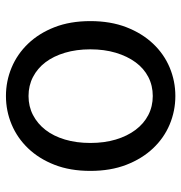

<svg xmlns="http://www.w3.org/2000/svg" viewBox="-2 -595 610 646"><g transform="rotate(90 303.0 -272.0)"><path d="M303 13Q253 13 207.5 -6Q162 -25 127 -61.5Q92 -98 71.5 -150.5Q51 -203 51 -271Q51 -339 71.5 -392Q92 -445 127 -482Q162 -519 207.5 -538Q253 -557 303 -557Q353 -557 398.5 -538Q444 -519 479 -482Q514 -445 534.5 -392Q555 -339 555 -271Q555 -203 534.5 -150.5Q514 -98 479 -61.5Q444 -25 398.5 -6Q353 13 303 13ZM303 -63Q338 -63 367 -78Q396 -93 417 -120Q438 -147 449.5 -185.5Q461 -224 461 -271Q461 -318 449.5 -356.5Q438 -395 417 -423Q396 -451 367 -466Q338 -481 303 -481Q268 -481 239 -466Q210 -451 189.5 -423Q169 -395 157.5 -356.5Q146 -318 146 -271Q146 -224 157.5 -185.5Q169 -147 189.5 -120Q210 -93 239 -78Q268 -63 303 -63Z"/></g></svg>

Font: SpoqaHanSans-Regular
Style: Regular
Weight: 400
Designer: [Spoqa Han Sans] Dong-huui Kim \uAE40 \uB3D9 \uD718  Younghwa Kang \uAC15 \uC601 \uD654  [Noto Sans] Ryoko NISHIZUKA \u8
Foundry: Spoqa (http://www.spoqa-han-sans.com)
Version: Version 2.000